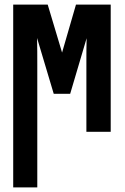

<svg xmlns="http://www.w3.org/2000/svg" viewBox="-20 -569 540 829"><path d="M37 240H141V-290C141 -328 141 -364 140 -405L212 -164H283L354 -404C353 -370 353 -338 353 -303V0H458V-549H308L248 -342L186 -549H37Z"/></svg>

Font: Noto Sans Mono ExtraCondensed ExtraBold
Style: Regular
Weight: 800
Width: 2
Designer: Monotype Design Team
Foundry: Monotype Imaging Inc.
Version: Version 2.014